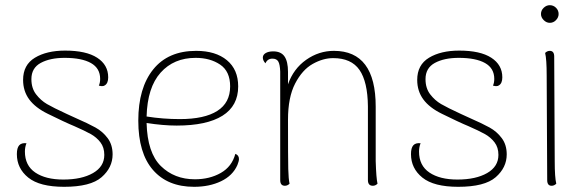

<svg xmlns="http://www.w3.org/2000/svg" viewBox="-20 -708 2267 740"><path d="M45 -114Q45 -138 54 -148Q63 -158 82 -156Q76 -141 76 -124Q76 -70 116 -43Q156 -16 224 -16Q295 -16 338.5 -41Q382 -66 382 -111Q382 -140 367 -159.5Q352 -179 329.5 -191.5Q307 -204 266 -222Q251 -228 221 -242Q212 -246 164 -269.5Q116 -293 92.5 -325Q69 -357 69 -400Q69 -458 114.5 -485.5Q160 -513 231 -513Q312 -513 354.5 -485.5Q397 -458 397 -410Q397 -387 384 -379Q380 -376 373 -376Q369 -376 361 -378Q366 -389 366 -404Q366 -445 330.5 -465Q295 -485 229 -485Q173 -485 137 -465.5Q101 -446 101 -403Q101 -368 119 -344.5Q137 -321 161 -307Q185 -293 237 -269L272 -253Q320 -232 348 -216.5Q376 -201 395 -175.5Q414 -150 414 -113Q414 -62 371.5 -25Q329 12 227 12Q133 12 89 -23.5Q45 -59 45 -114Z M901 -95Q901 -87 895 -72Q877 -31 832 -9.5Q787 12 728 12Q626 12 569.5 -53Q513 -118 513 -243Q513 -369 570.5 -440.5Q628 -512 736 -512Q811 -512 854.5 -476Q898 -440 898 -375Q898 -300 837.5 -262Q777 -224 661 -224Q609 -224 545 -234Q548 -119 600 -68Q652 -17 731 -17Q788 -17 831 -41.5Q874 -66 887 -115Q901 -110 901 -95ZM545 -259Q608 -249 673 -249Q768 -249 817.5 -280.5Q867 -312 867 -375Q867 -433 828.5 -459Q790 -485 734 -485Q650 -485 599 -428Q548 -371 545 -259Z M1435 0Q1427 8 1417 8Q1398 8 1398 -14V-298Q1397 -393 1365.5 -438.5Q1334 -484 1264 -484Q1225 -484 1185 -461.5Q1145 -439 1117.5 -386Q1090 -333 1090 -247Q1090 -97 1091 -57Q1092 -17 1096 0Q1088 8 1078 8Q1060 8 1060 -14V-432Q1059 -460 1052.5 -471Q1046 -482 1030 -482Q1011 -482 1003 -464Q993 -475 993 -486Q993 -497 1004 -503.5Q1015 -510 1033 -510Q1063 -510 1076.5 -490.5Q1090 -471 1090 -431V-383Q1111 -443 1160 -477.5Q1209 -512 1267 -512Q1428 -512 1428 -297V-87Q1430 -21 1435 0Z M1564 -114Q1564 -138 1573 -148Q1582 -158 1601 -156Q1595 -141 1595 -124Q1595 -70 1635 -43Q1675 -16 1743 -16Q1814 -16 1857.5 -41Q1901 -66 1901 -111Q1901 -140 1886 -159.5Q1871 -179 1848.5 -191.5Q1826 -204 1785 -222Q1770 -228 1740 -242Q1731 -246 1683 -269.5Q1635 -293 1611.5 -325Q1588 -357 1588 -400Q1588 -458 1633.5 -485.5Q1679 -513 1750 -513Q1831 -513 1873.5 -485.5Q1916 -458 1916 -410Q1916 -387 1903 -379Q1899 -376 1892 -376Q1888 -376 1880 -378Q1885 -389 1885 -404Q1885 -445 1849.5 -465Q1814 -485 1748 -485Q1692 -485 1656 -465.5Q1620 -446 1620 -403Q1620 -368 1638 -344.5Q1656 -321 1680 -307Q1704 -293 1756 -269L1791 -253Q1839 -232 1867 -216.5Q1895 -201 1914 -175.5Q1933 -150 1933 -113Q1933 -62 1890.5 -25Q1848 12 1746 12Q1652 12 1608 -23.5Q1564 -59 1564 -114Z M2065 -654Q2065 -668 2075.5 -678Q2086 -688 2099 -688Q2113 -688 2123 -678Q2133 -668 2133 -654Q2133 -641 2123 -630.5Q2113 -620 2099 -620Q2086 -620 2075.5 -630.5Q2065 -641 2065 -654ZM2124 0Q2116 8 2106 8Q2089 8 2089 -14L2087 -417Q2087 -480 2081 -504Q2089 -512 2099 -512Q2116 -512 2116 -490L2118 -87Q2118 -24 2124 0Z"/></svg>

Font: Arima Madurai Thin
Style: Regular
Weight: 250
Designer: Joana Correia and Natanael Gama
Foundry: NDISCOVER
Version: Version 1.019; ttfautohint (v1.5) -l 7 -r 28 -G 50 -x 13 -D 